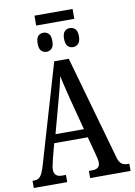

<svg xmlns="http://www.w3.org/2000/svg" viewBox="-105 -1065 793 1131"><g transform="rotate(-10 291.0 -499.5)"><path d="M183 -940V-999H411V-940ZM217 -777Q198 -777 185.5 -790Q173 -803 173 -834Q173 -866 185.5 -878.5Q198 -891 217 -891Q235 -891 248 -878.5Q261 -866 261 -834Q261 -803 248 -790Q235 -777 217 -777ZM375 -777Q357 -777 344 -790Q331 -803 331 -834Q331 -866 344 -878.5Q357 -891 375 -891Q393 -891 406.5 -878.5Q420 -866 420 -834Q420 -803 406.5 -790Q393 -777 375 -777ZM3 0V-43H14Q36 -43 49.5 -58Q63 -73 77 -120L251 -714H338L514 -92Q522 -64 536 -53.5Q550 -43 574 -43H582V0H340V-43H361Q406 -43 406 -81Q406 -92 402.5 -108Q399 -124 395 -138L368 -239H167L143 -147Q141 -135 136.5 -117.5Q132 -100 132 -87Q132 -67 143 -55Q154 -43 179 -43H203V0ZM184 -290H354L304 -481Q294 -524 285 -559Q276 -594 271 -622Q265 -594 256.5 -560Q248 -526 238 -490Z"/></g></svg>

Font: Noto Serif ExtraCondensed Medium
Style: Regular
Weight: 500
Width: 2
Designer: Monotype Design Team
Foundry: Monotype Imaging Inc.
Version: Version 2.015